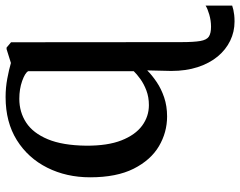

<svg xmlns="http://www.w3.org/2000/svg" viewBox="-106 -500 858 686"><g transform="rotate(-90 323.0 -157.0)"><path d="M589 252Q552.5 252 520.5 236.5Q488.5 221 464.2 191.8Q440 162.5 426.2 120.5Q412.5 78.5 412.5 26L414.5 -60Q397.5 -43 373.2 -26.5Q349 -10 318 0.5Q287 11 250 11Q193 11 143.5 -18.2Q94 -47.5 63.2 -108.5Q32.5 -169.5 32.5 -264Q32.5 -348.5 66.8 -417Q101 -485.5 165.2 -525.8Q229.5 -566 319 -566Q353 -566 385 -560Q417 -554 441 -547L490.5 -562.5H496L515 -546.5L515.5 60.5Q515.5 106.5 519.5 129.5Q523.5 152.5 535.2 160.2Q547 168 570.5 168Q592 168 613.8 161.8Q635.5 155.5 646 148.5V243.5Q639 246 630.8 247.8Q622.5 249.5 612.5 250.8Q602.5 252 589 252ZM290.5 -54Q319 -54 342.8 -63Q366.5 -72 384 -84.8Q401.5 -97.5 411.5 -108V-485.5Q405.5 -496.5 376.8 -506.8Q348 -517 313 -517Q265.5 -517 228 -492.5Q190.5 -468 168.5 -415.2Q146.5 -362.5 145.5 -278.5Q145 -201.5 164.5 -152Q184 -102.5 217 -78.2Q250 -54 290.5 -54Z"/></g></svg>

Font: Merriweather 28pt
Style: Regular
Weight: 400
Version: Version 2.100